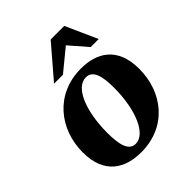

<svg xmlns="http://www.w3.org/2000/svg" viewBox="-196 -800 930 930"><g transform="rotate(-45 269.0 -335.5)"><path d="M231 13C407 13 510 -121 510 -280C510 -432 416 -481 311 -481C136 -481 30 -346 30 -187C30 -37 124 13 231 13ZM241 -35C194 -35 181 -91 181 -169C181 -319 228 -434 298 -434C346 -434 359 -379 359 -302C359 -151 309 -35 241 -35ZM228 -521 339 -612 418 -521H473L400 -684H307L167 -521Z"/></g></svg>

Font: STIX Two Text
Style: Bold Italic
Weight: 700
Italic angle: -12°
Designer: Ross Mills, John Hudson & Paul Hanslow, Tiro Typeworks Ltd; with prior portions MicroPress Inc. and Coen Hoffman, Elsevi
Foundry: Tiro Typeworks Ltd
Version: Version 2.13 b171